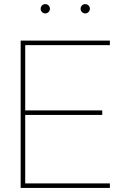

<svg xmlns="http://www.w3.org/2000/svg" viewBox="-20 -928 599 948"><path d="M82 0H522.5V-22.5H104.5V-360.4H484.9V-382.8H104.5V-705.1H522.5V-727.5H82ZM400.9 -861.8C413.6 -861.8 423.8 -872.1 423.8 -884.8C423.8 -897.5 413.6 -907.7 400.9 -907.7C388.2 -907.7 377.9 -897.5 377.9 -884.8C377.9 -872.1 388.2 -861.8 400.9 -861.8ZM203.6 -861.8C216.3 -861.8 226.6 -872.1 226.6 -884.8C226.6 -897.5 216.3 -907.7 203.6 -907.7C190.9 -907.7 180.7 -897.5 180.7 -884.8C180.7 -872.1 190.9 -861.8 203.6 -861.8Z"/></svg>

Font: Raveo Display Display Thin
Style: Regular
Weight: 100
Designer: Jakub Foglar, Rasmus Andersson (Inter)
Foundry: Jakubfoglar.com
Version: Version 1.100;Glyphs 3.2.3 (3260)